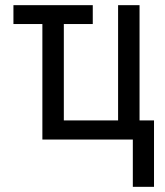

<svg xmlns="http://www.w3.org/2000/svg" viewBox="-20 -540 640 743"><path d="M494 183V0H144V-447H32V-520H339V-447H227V-74H437V-520H520V-74H576V183Z"/></svg>

Font: Iosevka Aile
Style: Regular
Weight: 400
Designer: Belleve Invis
Foundry: Belleve Invis
Version: Version 28.0.1; ttfautohint (v1.8.4)